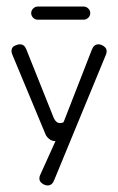

<svg xmlns="http://www.w3.org/2000/svg" viewBox="-20 -425 360 585"><path d="M15 -269Q15 -281 24.5 -285.5Q34 -290 41 -290Q54 -290 60 -275L144 -65Q151 -50 163 -50Q166 -50 170 -51Q174 -52 175 -56L260 -274Q266 -290 280 -290Q288 -290 296.5 -284Q305 -278 305 -269Q305 -265 303 -259L145 124Q139 140 125 140Q117 140 108.5 134Q100 128 100 119Q100 113 102 109L149 5Q138 5 130 -1.5Q122 -8 119 -15L17 -260Q15 -266 15 -269ZM95 -365Q87 -365 81 -371Q75 -377 75 -385Q75 -393 81 -399Q87 -405 95 -405H235Q243 -405 249 -399Q255 -393 255 -385Q255 -377 249 -371Q243 -365 235 -365Z"/></svg>

Font: Dongle Light
Style: Regular
Weight: 300
Designer: Yanghee Ryu
Foundry: Yanghee Ryu
Version: Version 2.000